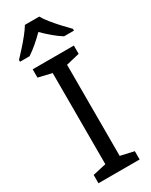

<svg xmlns="http://www.w3.org/2000/svg" viewBox="-241 -993 820 1042"><g transform="rotate(-30 169.5 -472.0)"><path d="M298 0H40V-52L124 -71V-642L40 -662V-714H298V-662L214 -642V-71L298 -52ZM214 -944Q226 -922 248.5 -894.5Q271 -867 295.5 -840.5Q320 -814 339 -795V-784H277Q251 -800 223 -823.5Q195 -847 168 -874Q141 -847 114 -824Q87 -801 61 -784H1V-795Q20 -815 43.5 -841Q67 -867 89 -894.5Q111 -922 124 -944Z"/></g></svg>

Font: Noto Sans Syloti Nagri
Style: Regular
Weight: 400
Designer: Monotype Design Team
Foundry: Monotype Imaging Inc.
Version: Version 2.003; ttfautohint (v1.8.4.7-5d5b)